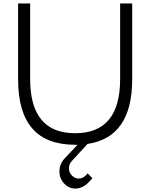

<svg xmlns="http://www.w3.org/2000/svg" viewBox="-20 -830 872 1114"><path d="M747 -810V-370Q747 -33 488 5L397 104Q380 121 380 149Q381 173 399 190Q417 207 439 206Q461 204 475 190Q482 184 489 176L516 204Q502 220 497 225Q462 262 422 264Q384 266 355 237.5Q326 209 325 169Q323 124 356 88L430 10H417Q249 10 167 -85Q85 -180 85 -370V-810H155V-371Q155 -57 416 -57Q677 -57 677 -371V-810Z"/></svg>

Font: Sinkin Sans 300 Light
Style: Regular
Weight: 300
Designer: Keith Bates
Foundry: K-Type
Version: Sinkin Sans (version 1.0)  by Keith Bates   •   © 2014   www